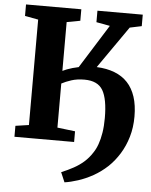

<svg xmlns="http://www.w3.org/2000/svg" viewBox="-63 -794 845 1074"><g transform="rotate(5 360.0 -257.0)"><path d="M340 229.5 316.5 174.5Q353 159.5 384.5 142.2Q416 125 441.5 102.5Q467 80 486.5 49.5Q501 28.5 511.2 0Q521.5 -28.5 527.5 -65.5Q533.5 -102.5 533.5 -148.5Q533.5 -255 505 -303.8Q476.5 -352.5 401.5 -352.5Q360.5 -352.5 328.8 -342.2Q297 -332 274 -319.5V-72L374 -60V0H39V-61.5L114 -72.5V-664.5L39 -678.5V-743H349.5V-678.5L274 -664.5V-390.5Q284 -395.5 298 -401Q312 -406.5 328.8 -411.2Q345.5 -416 363 -419.5L516.5 -664.5L440 -678.5V-743H694.5V-678.5L628 -664.5L463.5 -428.5Q520.5 -426 564.2 -409Q608 -392 637.5 -360.5Q667 -329 682.5 -281.8Q698 -234.5 698 -171Q698 -109.5 682.5 -56.8Q667 -4 640 39.5Q613 83 578.5 116Q541 151 498.8 174.5Q456.5 198 415.5 211.2Q374.5 224.5 340 229.5Z"/></g></svg>

Font: Merriweather 24pt ExtraBold
Style: Regular
Weight: 800
Version: Version 2.100